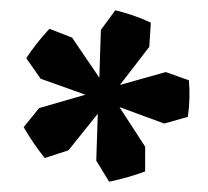

<svg xmlns="http://www.w3.org/2000/svg" viewBox="-20 -730 404 373"><path d="M192 -377 167 -418 170 -509 113 -438 67 -423Q45 -450 26 -483L56 -520L146 -546L59 -577L31 -617Q50 -646 76 -674L120 -657L173 -579L176 -672L204 -710Q221 -706 238.5 -700Q256 -694 273 -686L270 -639L213 -565L302 -590L347 -574Q350 -539 345 -503L299 -490L212 -522L262 -445V-397Q246 -391 228.5 -386Q211 -381 192 -377Z"/></svg>

Font: Piazzolla SC ExtraBold
Style: Regular
Weight: 800
Designer: Juan Pablo del Peral
Foundry: Huerta Tipografica
Version: Version 1.330